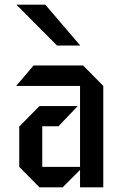

<svg xmlns="http://www.w3.org/2000/svg" viewBox="-20 -798 540 818"><path d="M420 0H321V-74L247 0H148L62 -87V-259L148 -346H311L229 -260H160V-87H321V-432H49L123 -519H334L420 -432ZM322 -604H223L50 -778H173Z"/></svg>

Font: Iceberg
Style: Regular
Weight: 400
Designer: Victor Kharyk
Foundry: Cyreal (www.cyreal.org)
Version: Version 1.002